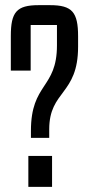

<svg xmlns="http://www.w3.org/2000/svg" viewBox="-20 -725 344 745"><path d="M201 -549C201 -380 100 -404 100 -217V-190H171V-223C171 -375 283 -356 283 -544V-584C283 -678 260 -705 174 -705H130C44 -705 22 -678 22 -585V-451H99V-628H201ZM90 0H182V-120H90Z"/></svg>

Font: Queering
Style: Regular
Weight: 400
Designer: Adam Naccarato
Foundry: adamnac
Version: Version 2.000;hotconv 1.0.109;makeotfexe 2.5.65596